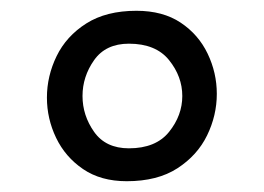

<svg xmlns="http://www.w3.org/2000/svg" viewBox="-20 -780 489 356"><path d="M215 -444Q167 -444 134 -466.5Q101 -489 84 -524.5Q67 -560 67 -599Q67 -639 85 -676Q103 -713 140 -736.5Q177 -760 233 -760Q282 -760 315 -738Q348 -716 365 -680.5Q382 -645 382 -606Q382 -566 364 -529Q346 -492 309 -468Q272 -444 215 -444ZM219 -505Q269 -505 293.5 -535.5Q318 -566 318 -602Q318 -638 293.5 -668.5Q269 -699 219 -699Q176 -699 154.5 -668.5Q133 -638 133 -602Q133 -566 154.5 -535.5Q176 -505 219 -505Z"/></svg>

Font: Marhey Light Light
Style: Regular
Weight: 300
Version: Version 1.000